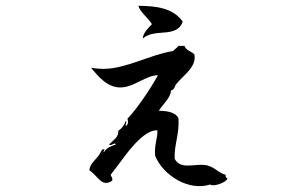

<svg xmlns="http://www.w3.org/2000/svg" viewBox="-20 -621 1040 666"><path d="M614 -546C579 -595 519 -600 460 -601C465 -580 494 -559 507 -537C499 -529 474 -505 476 -488C498 -507 529 -506 558 -509C582 -512 604 -518 614 -546ZM769 -2C769 -2 760 -6 763 -15C738 -19 723 -46 688 -49C651 -52 605 -33 586 -70C583 -116 603 -156 599 -211C587 -235 552 -236 531 -237C543 -257 573 -283 573 -307C586 -310 586 -323 591 -329C616 -360 664 -390 654 -433C643 -443 625 -446 620 -462H599C594 -455 586 -450 580 -444C499 -431 420 -383 339 -382C319 -382 296 -386 296 -386C319 -358 354 -313 405 -318C449 -322 488 -360 528 -360C514 -334 464 -253 422 -209C425 -199 426 -192 417 -184C413 -192 423 -199 416 -201C411 -186 402 -175 390 -167C393 -145 371 -134 358 -119C367 -113 377 -130 382 -120C362 -112 353 -111 341 -94C336 -95 343 -102 343 -102C333 -109 330 -91 322 -81C308 -63 291 -51 290 -30C303 -23 315 -6 328 5C339 14 351 18 369 6C372 -6 365 -7 364 -15C393 -51 428 -105 464 -138C485 -157 506 -170 526 -169C528 -146 515 -122 518 -81C546 -12 635 43 709 19C718 28 765 13 769 -2Z"/></svg>

Font: Yuji Syuku Std R
Style: Regular
Weight: 400
Designer: Kataoka Yuji
Foundry: Kinuta Font Factory
Version: Version 3.000;hotconv 1.0.111;makeotfexe 2.5.65597